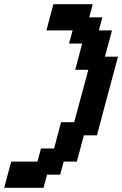

<svg xmlns="http://www.w3.org/2000/svg" viewBox="-20 -895 582 915"><path d="M0 0H187.5L204.1 -62.5H266.6L283.7 -125H346.2Q352.1 -145.5 363 -187.3Q374 -229 379.4 -250H441.9Q458.5 -312.5 491.9 -437.5Q525.4 -562.5 542.5 -625H480Q485.8 -645.5 497.1 -687.5Q508.3 -729.5 513.7 -750H451.2L467.8 -812.5H405.3L421.9 -875H234.4Q229 -854 217.8 -812.5Q206.5 -771 201.2 -750H326.2L309.1 -687.5H371.6Q366.2 -666.5 355.2 -625Q344.2 -583.5 338.4 -562.5H400.9Q389.6 -520.5 367.2 -437.3Q344.7 -354 333.5 -312.5H271Q265.6 -291.5 254.4 -249.8Q243.2 -208 237.8 -187.5H175.3L158.7 -125H33.7Q27.8 -104 16.6 -62.5Q5.4 -21 0 0Z"/></svg>

Font: Faithful 32x
Style: Oblique
Weight: 400
Foundry: Faithful Resource Pack
Version: Version 1.0; January 27, 2023